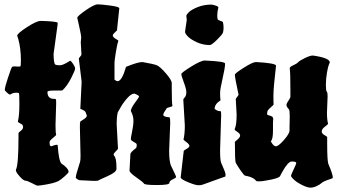

<svg xmlns="http://www.w3.org/2000/svg" viewBox="-20 -813 1564 882"><path d="M238 -339 235 -238Q235 -205 238 -194Q238 -191 223 -179Q208 -167 208 -161V-155Q208 -141 216 -141Q234 -148 239.5 -148Q245 -148 245 -146Q250 -74 262 -62Q295 -40 295 -23Q295 -19 277 -3Q259 13 248 19Q226 30 171 38L152 40Q149 40 127 28.5Q105 17 96.5 17Q88 17 70.5 -2.5Q53 -22 53 -31V-33Q65 -55 65 -186V-202Q65 -204 75.5 -212Q86 -220 86 -229Q86 -238 80 -242Q74 -246 68 -249Q62 -252 62 -254Q69 -282 69 -332.5Q69 -383 67 -385Q65 -387 55.5 -387Q46 -387 41 -385.5Q36 -384 33.5 -382.5Q31 -381 30 -380Q29 -379 25 -379Q21 -379 11.5 -388Q2 -397 2 -400Q2 -412 17 -457Q32 -502 35 -505Q38 -508 46 -508L66 -507Q72 -507 74 -509Q76 -511 76 -536Q76 -590 64 -634L59 -649Q59 -659 103.5 -688Q148 -717 167 -717Q238 -715 244 -709Q245 -708 245 -703L226 -564Q227 -523 233 -517Q240 -513 255 -513Q270 -513 302 -534Q306 -534 315.5 -520Q325 -506 325 -498Q325 -490 307 -454.5Q289 -419 267 -398Q266 -397 253 -397H228Q198 -397 198 -391Q198 -373 206.5 -366Q215 -359 225 -359Q235 -359 236.5 -357.5Q238 -356 238 -339Z M762 -249 757 -121Q757 -73 765 -53Q789 -4 789 0Q789 4 773.5 11Q758 18 758 27.5Q758 37 701.5 37Q645 37 641.5 30.5Q638 24 606.5 2Q575 -20 575 -29V-30L579 -105Q579 -113 605 -133Q608 -136 608 -145V-150Q608 -154 594.5 -161Q581 -168 581 -174.5Q581 -181 587 -209.5Q593 -238 593 -259.5Q593 -281 581 -303Q581 -315 600 -341Q619 -367 619 -369Q619 -375 597 -383Q583 -383 564 -361.5Q545 -340 533 -318L521 -297Q516 -277 516 -241L522 -130Q522 -128 512 -118Q502 -108 502 -104Q502 -100 504 -98Q515 -87 515 -44V-37Q515 -22 474.5 -4Q434 14 432 16Q430 18 411 18L349 15Q339 15 328 4Q328 -8 343 -54L348 -70Q350 -78 350 -98L347 -228Q347 -252 348.5 -254Q350 -256 360 -262Q379 -273 379 -282L373 -298Q370 -305 349 -313L355 -438L342 -545L353 -559Q354 -560 354 -567L351 -619L353 -639Q353 -652 344 -691Q335 -730 335 -731Q335 -739 374 -766Q413 -793 429 -793Q445 -793 486.5 -787.5Q528 -782 528 -775L518 -680V-674Q498 -656 498 -651Q498 -646 502 -642Q506 -638 511 -635Q524 -627 524 -626Q518 -610 512 -572Q506 -534 506 -525V-447Q515 -440 520 -440Q540 -440 559 -506Q613 -528 634 -528Q688 -519 702 -512.5Q716 -506 742.5 -475.5Q769 -445 769 -431V-408Q769 -339 772 -327V-326Q772 -324 760 -321Q748 -318 746 -316Q730 -293 730 -286Q730 -276 759 -274Q762 -271 762 -249Z M830 -667 838 -722Q838 -727 836 -739V-740Q836 -746 848 -757.5Q860 -769 888.5 -780.5Q917 -792 952 -792Q983 -786 983 -779V-778Q978 -758 978 -742Q978 -726 981 -723Q984 -720 993 -717Q1002 -714 1004 -712Q1007 -699 1007 -685.5Q1007 -672 1004 -663Q1001 -654 976.5 -630Q952 -606 944 -606Q912 -606 884 -619Q856 -632 843 -645.5Q830 -659 830 -667ZM996 -285 991 -123Q991 -76 996 -65Q1016 -21 1016 -12Q1016 -3 1015 -2Q1014 -1 992 6Q921 31 913 34.5Q905 38 891.5 38Q878 38 844 24Q810 10 810 2L824 -119Q824 -122 837 -129Q850 -136 850 -143Q850 -150 836.5 -160Q823 -170 823 -172V-173Q829 -196 829 -237L822 -356Q822 -358 829 -366Q836 -374 836 -389Q836 -404 824.5 -434.5Q813 -465 813 -473Q813 -479 858 -507Q903 -535 921 -535Q1014 -531 1014 -521Q1014 -502 1002.5 -452.5Q991 -403 991 -385.5Q991 -368 993 -352Q966 -335 966 -313Q978 -302 994 -302Q996 -302 996 -285Z M1485 -372 1482 -296Q1482 -262 1487 -245V-244Q1487 -242 1472.5 -231Q1458 -220 1458 -209.5Q1458 -199 1470.5 -192.5Q1483 -186 1483 -182V-151Q1483 -78 1488 -61Q1509 -12 1509 3Q1509 6 1499 9Q1465 20 1458 27Q1451 34 1435.5 41.5Q1420 49 1406 49Q1392 49 1368 37Q1344 25 1330.5 12.5Q1317 0 1317 -5Q1317 -10 1329 -35Q1341 -60 1341 -64Q1341 -71 1322 -71H1320Q1303 -71 1276 -22L1267 -5Q1264 4 1225.5 12Q1187 20 1173 20Q1159 20 1158 19Q1145 2 1116 -4L1106 -6Q1102 -6 1087 -27.5Q1072 -49 1063 -65Q1059 -73 1059 -161Q1059 -162 1071 -172Q1083 -182 1083 -190.5Q1083 -199 1070.5 -207Q1058 -215 1058 -218V-220Q1067 -238 1067 -287L1063 -359L1076 -377Q1059 -456 1059 -470Q1059 -476 1100 -502Q1141 -528 1156 -528Q1248 -523 1248 -511Q1236 -409 1236 -374Q1236 -339 1237 -333Q1237 -331 1222.5 -318.5Q1208 -306 1208 -299L1207 -291Q1207 -287 1209 -285L1222 -281Q1235 -277 1235 -268V-264Q1234 -258 1234 -241V-212Q1234 -173 1224 -164Q1236 -141 1247.5 -141Q1259 -141 1284.5 -170Q1310 -199 1310 -214V-226L1311 -279Q1311 -307 1307 -311Q1296 -323 1296 -330.5Q1296 -338 1305 -350.5Q1314 -363 1314 -369V-397Q1314 -482 1311 -499V-500Q1311 -506 1327 -513Q1343 -520 1350 -527.5Q1357 -535 1381 -546.5Q1405 -558 1417 -558Q1495 -547 1495 -526Q1495 -525 1491 -516.5Q1487 -508 1482 -479.5Q1477 -451 1477 -423.5Q1477 -396 1481 -392Q1485 -388 1485 -372Z"/></svg>

Font: Piedra
Style: Regular
Weight: 400
Designer: Angel Koziupa & Ale Paul
Foundry: Angel Koziupa and Alejandro Paul
Version: Version 1.000